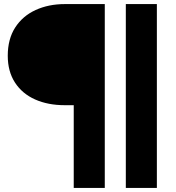

<svg xmlns="http://www.w3.org/2000/svg" viewBox="-20 -720 864 940"><path d="M341 200V-205H297Q215 -205 152 -233Q89 -261 53.5 -315.5Q18 -370 18 -447Q18 -529 54.5 -585.5Q91 -642 154.5 -671Q218 -700 297 -700H493V200ZM596 200V-700H748V200Z"/></svg>

Font: SUSE Thin ExtraBold
Style: Regular
Weight: 800
Version: Version 1.000